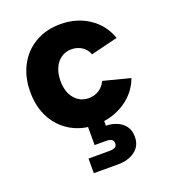

<svg xmlns="http://www.w3.org/2000/svg" viewBox="-134 -604 816 925"><g transform="rotate(-20 274.0 -142.0)"><path d="M321 28Q348 28 374 38Q400 48 417 69.5Q434 91 434 125Q434 159 417 180.5Q400 202 373 212.5Q346 223 316 223H188V148H296Q314 148 324 142.5Q334 137 334 123Q334 108 324 102.5Q314 97 296 97H238V-13H321ZM281 7Q208 8 152 -24.5Q96 -57 65 -114.5Q34 -172 34 -249Q34 -325 65 -383.5Q96 -442 152 -474.5Q208 -507 281 -507Q364 -507 426.5 -465.5Q489 -424 514 -352L376 -318Q366 -345 343 -360Q320 -375 290 -375Q260 -375 237 -359Q214 -343 201.5 -314.5Q189 -286 189 -249Q189 -193 217 -159Q245 -125 290 -125Q319 -125 342 -139.5Q365 -154 378 -181L515 -146Q490 -77 426.5 -35.5Q363 6 281 7Z"/></g></svg>

Font: Albert Sans ExtraBold
Style: Regular
Weight: 800
Designer: Andreas Rasmussen
Foundry: a.Foundry
Version: Version 1.025